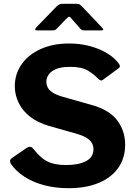

<svg xmlns="http://www.w3.org/2000/svg" viewBox="-20 -981 717 1011"><path d="M496 -567Q474 -591 441.5 -610Q409 -629 349 -629Q286 -629 255 -606.5Q224 -584 224 -549Q224 -537 230 -523Q236 -509 254 -496Q272 -483 305 -473L463 -428Q555 -403 597 -347.5Q639 -292 639 -219Q639 -149 603 -97.5Q567 -46 500 -18Q433 10 341 10Q273 10 213.5 -5.5Q154 -21 108.5 -50.5Q63 -80 37 -119Q32 -129 33 -135.5Q34 -142 43 -149L120 -202Q132 -209 139.5 -208Q147 -207 153 -200Q177 -170 200.5 -150Q224 -130 255 -121Q286 -112 329 -112Q394 -112 433 -132.5Q472 -153 472 -196Q472 -213 464 -227.5Q456 -242 438.5 -253.5Q421 -265 389 -275L238 -318Q179 -335 139 -366Q99 -397 78.5 -439Q58 -481 58 -527Q58 -591 93.5 -642Q129 -693 193.5 -722.5Q258 -752 344 -752Q401 -752 450.5 -739Q500 -726 540 -703Q580 -680 605 -647Q609 -642 611 -635.5Q613 -629 605 -622L521 -560Q515 -556 510 -557.5Q505 -559 496 -567ZM404 -829 358 -881Q349 -893 344.5 -893Q340 -893 328 -881L278 -829Q271 -823 267.5 -822Q264 -821 255 -821H174Q166 -821 165.5 -825.5Q165 -830 171 -837L279 -948Q286 -955 293 -958Q300 -961 312 -961H384Q394 -961 399.5 -957.5Q405 -954 409 -950L516 -837Q532 -821 514 -821H428Q420 -821 414.5 -822Q409 -823 404 -829Z"/></svg>

Font: Libre Franklin
Style: Bold
Weight: 700
Designer: Pablo Impallari, Rodrigo Fuenzalida, Nhung Nguyen
Foundry: Impallari Type
Version: Version 3.000